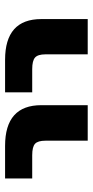

<svg xmlns="http://www.w3.org/2000/svg" viewBox="176 -740 367 760"><g transform="rotate(-90 360.0 -359.5)"><path d="M34.2 -416V-523.4H163.1Q324.2 -523.4 324.2 -379.9V-196.3H183.6V-363.3Q183.6 -393.6 171.4 -404.8Q159.2 -416 126 -416ZM375 -416V-523.4H503.9Q665 -523.4 665 -379.9V-196.3H525.4V-363.3Q525.4 -393.6 512.7 -404.8Q500 -416 466.8 -416Z"/></g></svg>

Font: Nasu
Style: Bold
Weight: 700
Designer: Ryoko NISHIZUKA (kana &amp; ideographs); Paul D. Hunt (Latin, Greek &amp; Cyrillic); Wenlong ZHANG (bopomofo); Sandoll C
Version: Version 2014.1215